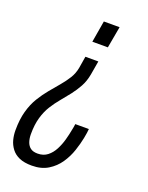

<svg xmlns="http://www.w3.org/2000/svg" viewBox="-139 -595 646 837"><g transform="rotate(20 184.5 -177.0)"><path d="M114 172Q79 172 56 162Q33 152 19.5 134Q6 116 0.5 95Q-5 74 -5 51Q-5 1 5.5 -37Q16 -75 34 -104.5Q52 -134 72 -158Q92 -182 111 -204.5Q130 -227 144 -249.5Q158 -272 163 -299L172 -354H232L221 -290Q215 -257 201 -231.5Q187 -206 169.5 -183.5Q152 -161 133.5 -139Q115 -117 99 -91.5Q83 -66 73.5 -33Q64 0 64 44Q64 64 69.5 80Q75 96 87 105Q99 114 120 114Q147 114 165.5 99.5Q184 85 196 62Q208 39 215 13.5Q222 -12 226 -34Q228 -42 229 -49Q230 -56 231 -63H294Q293 -47 287.5 -19Q282 9 271 42Q260 75 240 104.5Q220 134 189 153Q158 172 114 172ZM178 -426 195 -526H268L250 -426Z"/></g></svg>

Font: Archivo ExtraCondensed Light
Style: Italic
Weight: 300
Width: 2
Italic angle: -10°
Designer: Hector Gatti
Foundry: Omnibus-Type
Version: Version 2.001